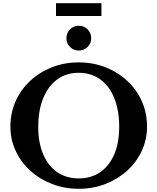

<svg xmlns="http://www.w3.org/2000/svg" viewBox="-20 -1170 983 1200"><path d="M472 -780Q562 -780 639.5 -749.5Q717 -719 775.5 -664.5Q834 -610 866.5 -537Q899 -464 899 -379Q899 -298 866 -227Q833 -156 774.5 -103Q716 -50 638.5 -20Q561 10 472 10Q383 10 305.5 -20Q228 -50 169.5 -103Q111 -156 78 -227Q45 -298 45 -379Q45 -464 77.5 -537Q110 -610 168.5 -664.5Q227 -719 304.5 -749.5Q382 -780 472 -780ZM472 -55Q550 -55 606.5 -94Q663 -133 694 -205.5Q725 -278 725 -376Q725 -480 694.5 -556Q664 -632 607 -673.5Q550 -715 472 -715Q394 -715 337.5 -673.5Q281 -632 250 -556Q219 -480 219 -376Q219 -278 250 -205.5Q281 -133 337.5 -94Q394 -55 472 -55ZM395 -931Q395 -964 417.5 -986.5Q440 -1009 472 -1009Q505 -1009 527.5 -986.5Q550 -964 550 -931Q550 -899 527.5 -876.5Q505 -854 472 -854Q440 -854 417.5 -876.5Q395 -899 395 -931ZM614 -1070H330V-1150H614Z"/></svg>

Font: Libre Baskerville
Style: Bold
Weight: 700
Designer: Pablo Impallari, Rodrigo Fuenzalida
Foundry: Pablo Impallari, Rodrigo Fuenzalida
Version: Version 1.051; ttfautohint (v1.8.4.7-5d5b)